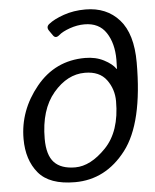

<svg xmlns="http://www.w3.org/2000/svg" viewBox="-53 -774 669 827"><g transform="rotate(-5 282.0 -360.5)"><path d="M33.2 -196.3Q33.2 -319.3 115.5 -420.2Q197.8 -521 327.1 -521Q373 -521 408.4 -502.7Q443.8 -484.4 458.5 -462.4H460.4Q461.4 -479 461.4 -502Q461.4 -572.8 430.9 -619.1Q400.4 -665.5 337.4 -665.5Q305.7 -665.5 273.4 -654.1Q241.2 -642.6 225.6 -628.9Q209 -614.3 198.2 -629.9L183.6 -650.9Q171.4 -668 186.5 -680.2Q210 -699.2 252.9 -714.1Q295.9 -729 346.7 -729Q438.5 -729 492.9 -667.7Q547.4 -606.4 547.4 -482.4Q547.4 -221.2 459.2 -106.4Q371.1 8.3 238.3 8.3Q127.9 8.3 80.6 -48.6Q33.2 -105.5 33.2 -196.3ZM124 -189Q124 -118.7 153.8 -86.9Q183.6 -55.2 244.6 -55.2Q311 -55.2 377.7 -124.3Q444.3 -193.4 444.3 -323.7Q444.3 -376 414.3 -416.7Q384.3 -457.5 320.8 -457.5Q244.6 -457.5 184.3 -386.2Q124 -314.9 124 -189Z"/></g></svg>

Font: Istok
Style: Italic
Weight: 500
Italic angle: -13°
Designer: Andrey V. Panov
Foundry: Andrey V. Panov
Version: Version 1.0.3